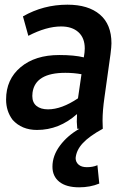

<svg xmlns="http://www.w3.org/2000/svg" viewBox="-20 -550 560 820"><path d="M318 250Q365 250 404 234L396 155L395 156Q376 164 351 164Q328 164 315.5 153Q303 142 303 125Q306 91 334 61Q362 31 419 0L418 -34Q418 -78 426 -133L452 -319Q456 -351 456 -365Q456 -446 406.5 -488Q357 -530 268 -530Q165 -530 78 -480L101 -397Q178 -437 241 -437Q288 -437 315 -412.5Q342 -388 342 -343Q342 -328 338 -305Q298 -315 233 -315Q130 -315 68 -263Q6 -211 6 -125Q6 -75 34 -38Q73 5 138 5Q233 5 309 -63L308 -30L310 0H319Q268 29 236 72Q204 115 204 162Q204 203 233.5 226.5Q263 250 318 250ZM185 -83Q154 -83 136 -97.5Q118 -112 118 -140L119 -155Q131 -239 259 -239Q295 -239 328 -233L313 -130Q243 -83 185 -83Z"/></svg>

Font: Brisa Sans Medium
Style: Italic
Weight: 600
Italic angle: -8°
Designer: Dalton Maag Ltd
Foundry: Dalton Maag Ltd
Version: Version 1.101;July 10, 2019;FontCreator 11.5.0.2425 64-bit